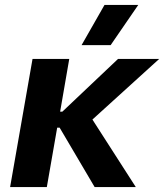

<svg xmlns="http://www.w3.org/2000/svg" viewBox="-20 -759 666 779"><path d="M21 0H170L212 -241H222L364 0H531L355 -274L626 -520H459L233 -306H224L261 -520H112ZM429 -576 541 -739H404L311 -576Z"/></svg>

Font: Fixel Display
Style: Bold Italic
Weight: 700
Italic angle: -10°
Designer: AlfaBravo + MacPaw
Foundry: Kyrylo Tkachov, Marchela Mozhyna, Serhii Makarenko, Maria Weinstein, Zakhar Kryvoshyya
Version: Version 1.210;Glyphs 3.2 (3217)